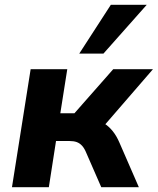

<svg xmlns="http://www.w3.org/2000/svg" viewBox="-20 -782 659 802"><path d="M30 0 108 -493H261L232 -309H291L453 -493H619L401 -241L370 -282Q395 -279 415 -266.5Q435 -254 451 -234Q467 -214 479 -186L560 0H403L341 -142Q333 -162 323 -173Q313 -184 300.5 -188.5Q288 -193 270 -193H214L184 0ZM311 -558 443 -762H593L412 -558Z"/></svg>

Font: Nunito Sans 11pt ExtraBold
Style: Italic
Weight: 800
Italic angle: -9°
Version: Version 3.101;gftools[0.9.27]